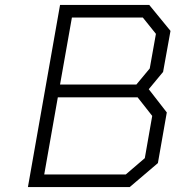

<svg xmlns="http://www.w3.org/2000/svg" viewBox="-20 -757 712 777"><path d="M93 0 223 -737H584L670 -632L640 -466L582 -396L655 -302L619 -97L505 0ZM223 -415H532L586 -480L611 -620L558 -686H271ZM159 -51H489L566 -117L596 -288L537 -363H214Z"/></svg>

Font: Tomorrow Light
Style: Italic
Weight: 300
Italic angle: -10°
Designer: Tony de Marco, Monica Rizzolli
Foundry: Just in Type
Version: Version 2.002